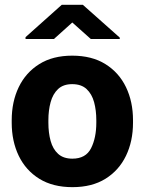

<svg xmlns="http://www.w3.org/2000/svg" viewBox="-20 -770 603 800"><path d="M28.8 -258.8V-269Q28.8 -346.2 58.1 -407Q87.4 -467.8 143.6 -502.9Q199.7 -538.1 280.8 -538.1Q362.8 -538.1 419.2 -502.9Q475.6 -467.8 504.9 -407Q534.2 -346.2 534.2 -269V-258.8Q534.2 -181.6 504.9 -120.8Q475.6 -60.1 419.4 -25.1Q363.3 9.8 281.7 9.8Q200.2 9.8 143.8 -25.1Q87.4 -60.1 58.1 -120.8Q28.8 -181.6 28.8 -258.8ZM181.6 -269V-258.8Q181.6 -216.8 190.9 -182.9Q200.2 -148.9 222.2 -128.9Q244.1 -108.9 281.7 -108.9Q337.4 -108.9 359.4 -152.3Q381.3 -195.8 381.3 -258.8V-269Q381.3 -310.1 372.1 -344.2Q362.8 -378.4 340.8 -398.9Q318.8 -419.4 280.8 -419.4Q243.7 -419.4 221.9 -398.9Q200.2 -378.4 190.9 -344.2Q181.6 -310.1 181.6 -269ZM325.2 -750 479 -613.3V-607.4H358.4L281.2 -676.3L204.6 -607.4H86.4V-615.2L237.3 -750Z"/></svg>

Font: Vazirmatn RD FD ExtraBold
Style: Regular
Weight: 800
Designer: Saber Rastikerdar
Foundry: Saber Rastikerdar
Version: Version 33.003